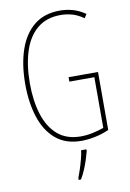

<svg xmlns="http://www.w3.org/2000/svg" viewBox="-101 -785 723 1067"><g transform="rotate(-10 260.0 -251.5)"><path d="M298 -351H464V-24Q427 -7 385 1.5Q343 10 308 10Q220 10 164 -37Q108 -84 81 -166.5Q54 -249 54 -354Q54 -464 82.5 -547.5Q111 -631 168.5 -677.5Q226 -724 314 -724Q350 -724 385 -714.5Q420 -705 457 -680L443 -658Q409 -682 377 -690.5Q345 -699 314 -699Q233 -699 181 -655Q129 -611 104.5 -533Q80 -455 80 -354Q80 -255 104 -178.5Q128 -102 178.5 -58.5Q229 -15 309 -15Q343 -15 377 -22.5Q411 -30 439 -40V-326H298ZM326 71Q320 94 311.5 120Q303 146 292 172Q281 198 267 221H254V211Q261 193 270 165.5Q279 138 286.5 109.5Q294 81 296 61H326Z"/></g></svg>

Font: Noto Sans Khmer ExtraCondensed Thin
Style: Regular
Weight: 250
Width: 2
Designer: Danh Hong and the Monotype Design Team
Foundry: Monotype Imaging Inc.
Version: Version 2.004